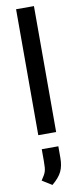

<svg xmlns="http://www.w3.org/2000/svg" viewBox="-113 -787 475 1126"><g transform="rotate(-10 125.0 -224.0)"><path d="M178.2 0H71.8V-750H178.2ZM176.3 153.8Q176.3 201.2 160.4 234.4Q144.5 267.6 103 301.8L44.9 265.6Q55.7 249.5 62.3 238.3Q68.8 227.1 72 216.8Q75.2 206.5 76.4 192.6Q77.6 178.7 77.6 156.7V84.5H176.3Z"/></g></svg>

Font: Heebo Medium
Style: Regular
Weight: 500
Designer: Oded Ezer
Foundry: Ezer Type House
Version: Version 3.100